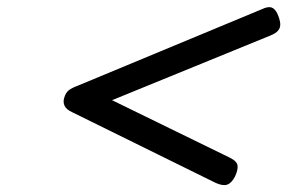

<svg xmlns="http://www.w3.org/2000/svg" viewBox="-20 -725 823 550"><path d="M598 -201 188 -403Q170 -411 165 -422Q160 -433 164 -445Q168 -459 176.5 -466Q185 -473 204 -480L731 -699Q748 -707 758 -703.5Q768 -700 775 -685Q786 -660 781.5 -646Q777 -632 754 -623L301 -438L639 -273Q659 -263 660.5 -250.5Q662 -238 653 -219Q643 -200 630.5 -196Q618 -192 598 -201Z"/></svg>

Font: Playwrite AU VIC
Style: Regular
Weight: 400
Designer: Veronika Burian, José Scaglione
Foundry: TypeTogether
Version: Version 1.002